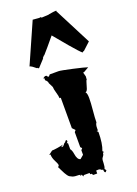

<svg xmlns="http://www.w3.org/2000/svg" viewBox="-241 -1226 961 1350"><g transform="rotate(-20 239.0 -550.5)"><path d="M187.5 -1140.6 235.4 -1136.7Q240.7 -1136.7 246.6 -1138.2L252.4 -1132.8Q271.5 -1132.8 306.6 -1135.7L305.7 -1136.7Q348.1 -1144 358.4 -1144L366.7 -1143.1L363.8 -1140.6L506.8 -862.3L449.2 -809.1L446.3 -811L438.5 -803.7Q420.4 -818.4 364 -884.5Q307.6 -950.7 274.9 -991.2Q211.4 -914.1 178.2 -877.4L176.3 -877.9L162.1 -862.3L164.1 -860.4L111.8 -803.7L104 -811L100.6 -809.1Q99.6 -809.6 93.8 -814.2Q87.9 -818.8 83.3 -822.5Q78.6 -826.2 72.8 -830.6Q59.1 -839.4 54.2 -839.4ZM245.6 -1139.6Q245.6 -1139.6 247.6 -1139.6L246.6 -1138.2Q246.6 -1139.2 245.6 -1139.6ZM244.1 -1140.6 245.6 -1139.6Q244.1 -1139.6 244.1 -1140.6ZM393.6 -670.4 402.3 -638.7 400.4 -613.8Q396 -613.3 391.1 -593.5Q386.2 -573.7 379.2 -554Q372.1 -534.2 361.8 -534.2Q372.6 -522.9 372.6 -487.3Q372.6 -451.7 367.2 -396Q361.8 -340.3 361.8 -308.6Q352.1 -296.9 352.1 -269V-251.5H341.8L352.1 -240.7Q352.1 -154.3 332 -104.5L341.8 -93.8H332Q332 -80.1 324.2 -69.8Q316.4 -59.6 314 -53.7Q311.5 -47.9 311 -22.2Q310.5 3.4 303.2 18.6L313 30.8L303.2 42.5Q292.5 42.5 292.5 18.6H283.7Q273.9 7.8 261.2 7.8L244.1 8.8V30.8H214.8L205.6 18.6H195.3V8.8H149.9V18.6L132.8 -2.9V8.8L124 -2.9Q86.4 -2.9 72.5 -9Q58.6 -15.1 52.5 -19Q46.4 -22.9 39.1 -33.7Q31.7 -44.4 27.8 -51.5Q23.9 -58.6 15.4 -75.9Q6.8 -93.3 1 -104.5L9.8 -116.2Q9.8 -127.4 -4.6 -154.5Q-19 -181.6 -19 -207H-28.8L1 -229.5Q14.6 -229.5 43.9 -234.1Q73.2 -238.8 86.4 -243.2L69.3 -229.5H79.1Q85.9 -229.5 93 -240.5Q100.1 -251.5 106 -251.5L114.7 -263.2H124V-251.5L114.7 -240.7H124V-194.8Q134.8 -181.6 138.7 -155.3Q145.5 -108.4 168.5 -104.5L195.3 -127V-161.1L205.6 -173.3L195.3 -184.1V-296.9L205.6 -308.6L185.5 -330.1V-557.6H176.3Q176.3 -573.2 167.5 -602.5Q158.7 -631.8 158.7 -647.9L141.6 -682.1Q141.6 -696.8 124 -710.9V-726.6H114.7Q129.9 -738.3 134.8 -738.3Q149.9 -738.3 149.9 -726.6H158.7L168.5 -738.3H234.9Q250.5 -738.3 334.7 -719.5Q418.9 -700.7 439.9 -692.9Q400.9 -670.4 400.4 -670.4Z"/></g></svg>

Font: Butcherman Caps
Style: Regular
Weight: 400
Version: Version 001.003